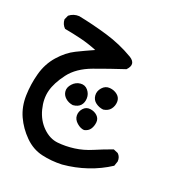

<svg xmlns="http://www.w3.org/2000/svg" viewBox="-86 -281 671 699"><g transform="rotate(15 250.0 68.5)"><path d="M208 338Q167 336 130 324Q93 312 66 280Q39 248 25.5 210Q12 172 17 128.5Q22 85 37.5 43Q53 1 84 -28.5Q115 -58 148.5 -71Q182 -84 217 -96Q186 -112 155 -122.5Q124 -133 91 -142Q79 -156 80 -175L89 -191Q107 -203 129 -200Q184 -184 240 -162Q296 -140 345 -105Q374 -83 345 -58Q285 -44 226 -28Q167 -12 135 23.5Q103 59 91.5 91.5Q80 124 86.5 163.5Q93 203 117 231Q141 259 172 265Q203 271 237 269.5Q271 268 306 256.5Q341 245 376 236L393 245Q404 257 401 275L393 293Q352 315 305 326.5Q258 338 208 338ZM253 196Q239 194 226 180.5Q213 167 214 151.5Q215 136 227 124.5Q239 113 255.5 116.5Q272 120 282 131.5Q292 143 289 158Q286 173 277.5 183.5Q269 194 253 196ZM190 119Q173 115 162 103.5Q151 92 151 77Q151 62 165 49Q179 36 197 36Q215 36 225 50.5Q235 65 233 82Q231 99 220.5 109Q210 119 190 119ZM301 106Q285 103 272.5 92Q260 81 260 64Q260 47 273.5 34Q287 21 304.5 24Q322 27 333.5 38.5Q345 50 343 66Q341 82 330.5 93.5Q320 105 301 106Z"/></g></svg>

Font: NaniFont Regular
Style: Regular
Weight: 400
Designer: Nanigashitei
Version: Version 1.036